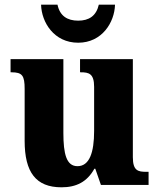

<svg xmlns="http://www.w3.org/2000/svg" viewBox="-20 -788 678 818"><path d="M313 -606C415 -606 468 -693 470 -768H401C390 -720 359 -700 313 -700C267 -700 235 -720 225 -768H155C157 -693 210 -606 313 -606ZM242 10C305 10 351 -13 382 -69H386L410 0H613V-56H603C569 -56 546 -60 546 -118V-536H321V-480H324C358 -480 381 -475 381 -418V-230C381 -138 361 -80 310 -80C263 -80 250 -132 250 -222V-536H25V-480H29C75 -480 85 -466 85 -409V-188C85 -54 133 10 242 10Z"/></svg>

Font: Noto Serif Tamil SemiCondensed ExtraBold
Style: Regular
Weight: 800
Width: 4
Designer: Indian Type Foundry, Tom Grace, and the Monotype Design Team
Foundry: Monotype Imaging Inc.
Version: Version 2.004